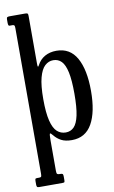

<svg xmlns="http://www.w3.org/2000/svg" viewBox="-109 -835 678 1141"><g transform="rotate(-10 230.0 -265.0)"><path d="M16 -745V-764Q16 -775 20.5 -777.5Q25 -780 34.5 -780H127.5Q139 -780 142.5 -777.2Q146 -774.5 146 -763V-476Q146 -457.5 148.2 -456Q150.5 -454.5 155 -463Q172 -496 202.2 -513Q232.5 -530 272 -530Q354 -530 394 -458.8Q434 -387.5 434 -260Q434 -132.5 394 -61.8Q354 9 272 9Q233 9 208.2 -4Q183.5 -17 166 -39Q153.5 -55 149.8 -52Q146 -49 146 -9V172Q146 187.5 149.8 191.2Q153.5 195 164.5 195H168.5Q180 195 183 198.5Q186 202 186 214V234.5Q186 245.5 183.5 247.8Q181 250 170.5 250H31.5Q21.5 250 18.8 245.8Q16 241.5 16 232V212Q16 202 18 198.5Q20 195 29.5 195H41.5Q51.5 195 53.8 190.5Q56 186 56 172V-706Q56 -719 52.2 -722Q48.5 -725 43.5 -725H23.5Q16 -725 16 -745ZM146 -260Q146 -178 157.8 -130.2Q169.5 -82.5 191.5 -62.2Q213.5 -42 244 -42Q273.5 -42 293.5 -62.2Q313.5 -82.5 323.8 -130.2Q334 -178 334 -260Q334 -342 323.8 -389.8Q313.5 -437.5 293.5 -457.8Q273.5 -478 244 -478Q216 -478 193.8 -457.8Q171.5 -437.5 158.8 -389.8Q146 -342 146 -260Z"/></g></svg>

Font: Besley* Condensed
Style: Regular
Weight: 400
Width: 3
Designer: Owen Earl
Foundry: indestructible type*
Version: Version 3.000; ttfautohint (v1.8.3)